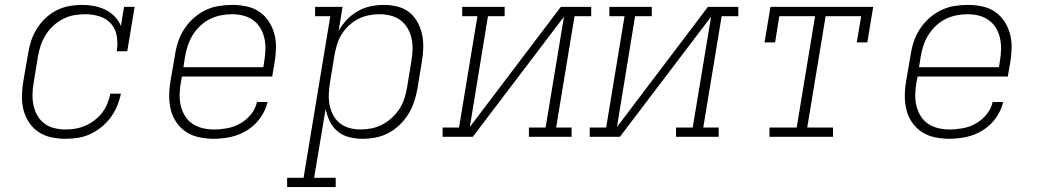

<svg xmlns="http://www.w3.org/2000/svg" viewBox="-20 -558 4240 783"><path d="M247 8Q218 8 189.5 2Q161 -4 137.5 -19.5Q114 -35 98.5 -58.5Q83 -82 76 -109Q69 -136 69.5 -166Q70 -196 75 -226L94 -336Q98 -362 106 -388Q114 -414 128.5 -438Q143 -462 163.5 -482Q184 -502 209 -515Q234 -528 261 -533Q288 -538 314 -538Q339 -538 363.5 -533.5Q388 -529 409.5 -518.5Q431 -508 447.5 -491Q464 -474 473 -452L486 -530H529L499 -349H456Q461 -379 456.5 -409Q452 -439 433.5 -460.5Q415 -482 386.5 -491Q358 -500 328 -500Q305 -500 282 -496Q259 -492 237.5 -481Q216 -470 198 -453.5Q180 -437 167 -416.5Q154 -396 146.5 -374Q139 -352 135 -329L117 -219Q113 -196 112.5 -172.5Q112 -149 117 -127Q122 -105 133 -86Q144 -67 161.5 -54Q179 -41 201.5 -35.5Q224 -30 247 -30Q268 -30 288.5 -33.5Q309 -37 328.5 -45.5Q348 -54 366 -68Q384 -82 397 -99Q410 -116 418 -136Q426 -156 430 -176H473Q468 -151 458 -126.5Q448 -102 432 -80Q416 -58 394.5 -40.5Q373 -23 348.5 -11.5Q324 0 298.5 4Q273 8 247 8Z M852 8Q822 8 793 2Q764 -4 740.5 -19Q717 -34 700.5 -57.5Q684 -81 677 -108.5Q670 -136 670 -166Q670 -196 675 -226L694 -336Q698 -363 707 -389.5Q716 -416 732 -440.5Q748 -465 770 -484.5Q792 -504 818 -516.5Q844 -529 872 -533.5Q900 -538 927 -538Q956 -538 985 -532Q1014 -526 1037 -510.5Q1060 -495 1075.5 -471.5Q1091 -448 1098.5 -421Q1106 -394 1105.5 -364Q1105 -334 1100 -304L1090 -246H722L717 -219Q713 -196 712.5 -172Q712 -148 717.5 -126Q723 -104 734.5 -85Q746 -66 764.5 -53.5Q783 -41 805.5 -35.5Q828 -30 852 -30Q879 -30 906.5 -35Q934 -40 959 -54Q984 -68 1003 -91Q1022 -114 1028 -142H1071Q1063 -107 1041 -76.5Q1019 -46 987.5 -26.5Q956 -7 921 0.5Q886 8 852 8ZM1054 -284 1058 -311Q1062 -334 1062.5 -357.5Q1063 -381 1058 -403Q1053 -425 1041.5 -444Q1030 -463 1012 -476Q994 -489 971.5 -494.5Q949 -500 926 -500Q903 -500 880.5 -495.5Q858 -491 836.5 -480.5Q815 -470 797 -453Q779 -436 766.5 -416Q754 -396 746.5 -374Q739 -352 735 -329L728 -284Z M1151 205V167H1218L1327 -492H1265V-530H1377L1361 -432Q1375 -457 1395 -478Q1415 -499 1440 -513Q1465 -527 1492 -532.5Q1519 -538 1546 -538Q1546 -538 1546 -538Q1546 -538 1546 -538Q1574 -538 1601.5 -531Q1629 -524 1649.5 -507.5Q1670 -491 1683 -467Q1696 -443 1701.5 -416.5Q1707 -390 1706 -361.5Q1705 -333 1700 -304L1682 -194Q1677 -168 1668.5 -142Q1660 -116 1645 -92Q1630 -68 1609 -48Q1588 -28 1563 -15Q1538 -2 1511.5 3Q1485 8 1458 8Q1430 8 1403 1Q1376 -6 1356 -23Q1336 -40 1324.5 -64Q1313 -88 1308 -114L1261 167H1349V205ZM1450 -30Q1473 -30 1495.5 -34.5Q1518 -39 1539 -50Q1560 -61 1578 -77.5Q1596 -94 1609 -114Q1622 -134 1629 -156Q1636 -178 1640 -201L1658 -311Q1662 -334 1662.5 -357.5Q1663 -381 1658 -403Q1653 -425 1641.5 -444Q1630 -463 1612.5 -476Q1595 -489 1572.5 -494.5Q1550 -500 1527 -500Q1505 -500 1483 -495.5Q1461 -491 1440.5 -480.5Q1420 -470 1402.5 -453.5Q1385 -437 1373 -417.5Q1361 -398 1354.5 -376.5Q1348 -355 1344 -333L1326 -223Q1322 -200 1321 -176.5Q1320 -153 1324 -131Q1328 -109 1338.5 -89Q1349 -69 1366 -55.5Q1383 -42 1405 -36Q1427 -30 1450 -30Z M1785 0V-38H1852L1927 -492H1865V-530H2038V-492H1970L1896 -40L2267 -530H2391V-492H2323L2248 -38H2311V0H2137V-38H2205L2280 -490L1908 0Z M2385 0V-38H2452L2527 -492H2465V-530H2638V-492H2570L2496 -40L2867 -530H2991V-492H2923L2848 -38H2911V0H2737V-38H2805L2880 -490L2508 0Z M3118 0V-38H3229L3304 -492H3158L3141 -385H3098L3122 -530H3541L3517 -385H3474L3492 -492H3347L3272 -38H3377V0Z M3852 8Q3822 8 3793 2Q3764 -4 3740.5 -19Q3717 -34 3700.5 -57.5Q3684 -81 3677 -108.5Q3670 -136 3670 -166Q3670 -196 3675 -226L3694 -336Q3698 -363 3707 -389.5Q3716 -416 3732 -440.5Q3748 -465 3770 -484.5Q3792 -504 3818 -516.5Q3844 -529 3872 -533.5Q3900 -538 3927 -538Q3956 -538 3985 -532Q4014 -526 4037 -510.5Q4060 -495 4075.5 -471.5Q4091 -448 4098.5 -421Q4106 -394 4105.5 -364Q4105 -334 4100 -304L4090 -246H3722L3717 -219Q3713 -196 3712.5 -172Q3712 -148 3717.5 -126Q3723 -104 3734.5 -85Q3746 -66 3764.5 -53.5Q3783 -41 3805.5 -35.5Q3828 -30 3852 -30Q3879 -30 3906.5 -35Q3934 -40 3959 -54Q3984 -68 4003 -91Q4022 -114 4028 -142H4071Q4063 -107 4041 -76.5Q4019 -46 3987.5 -26.5Q3956 -7 3921 0.5Q3886 8 3852 8ZM4054 -284 4058 -311Q4062 -334 4062.5 -357.5Q4063 -381 4058 -403Q4053 -425 4041.5 -444Q4030 -463 4012 -476Q3994 -489 3971.5 -494.5Q3949 -500 3926 -500Q3903 -500 3880.5 -495.5Q3858 -491 3836.5 -480.5Q3815 -470 3797 -453Q3779 -436 3766.5 -416Q3754 -396 3746.5 -374Q3739 -352 3735 -329L3728 -284Z"/></svg>

Font: Iosevka Curly Slab XLtExObl
Style: Regular
Weight: 200
Width: 7
Italic angle: -9°
Monospace: yes
Designer: Belleve Invis
Foundry: Belleve Invis
Version: Version 11.0.0; ttfautohint (v1.8.3)